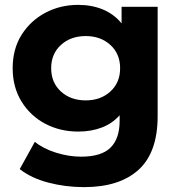

<svg xmlns="http://www.w3.org/2000/svg" viewBox="-20 -566 740 788"><path d="M325 202Q249 202 178.5 183.5Q108 165 61 128L123 16Q157 44 209.5 60.5Q262 77 313 77Q396 77 433.5 40Q471 3 471 -70V-93Q441 -59 397.5 -42.5Q354 -26 301 -26Q227 -26 166 -58Q105 -90 68.5 -149Q32 -208 32 -286Q32 -365 68.5 -423Q105 -481 166 -513.5Q227 -546 301 -546Q357 -546 402.5 -527Q448 -508 479 -470V-538H627V-90Q627 60 548.5 131Q470 202 325 202ZM332 -154Q393 -154 433 -190.5Q473 -227 473 -286Q473 -345 433 -381.5Q393 -418 332 -418Q270 -418 230 -381.5Q190 -345 190 -286Q190 -227 230 -190.5Q270 -154 332 -154Z"/></svg>

Font: Montserrat
Style: Bold
Weight: 700
Designer: Julieta Ulanovsky
Foundry: Julieta Ulanovsky
Version: Version 9.000; ttfautohint (v1.8.4.7-5d5b)